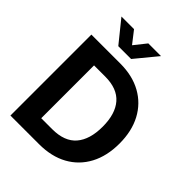

<svg xmlns="http://www.w3.org/2000/svg" viewBox="-259 -1082 1220 1220"><g transform="rotate(45 350.5 -472.0)"><path d="M311 0H54.2V-727.5H314Q423.3 -727.5 503.4 -683.1Q583.5 -638.7 627 -557.1Q670.4 -475.6 670.4 -364.3Q670.4 -252.4 627 -170.7Q583.5 -88.9 503.2 -44.4Q422.9 0 311 0ZM204.6 -126.5H303.2Q413.6 -126.5 466.3 -188Q519 -249.5 519 -364.3Q519 -479 466.1 -540Q413.1 -601.1 304.7 -601.1H204.6ZM221.2 -943.8 284.7 -862.3 349.6 -943.8H463.4V-943.4L342.3 -796.4H227.1L108.4 -943.4V-943.8Z"/></g></svg>

Font: Inter Display
Style: Bold
Weight: 700
Designer: Rasmus Andersson
Foundry: rsms
Version: Version 4.001;git-9221beed3